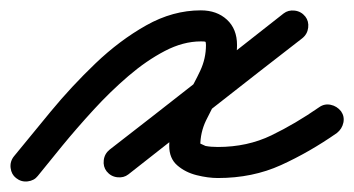

<svg xmlns="http://www.w3.org/2000/svg" viewBox="-48 -309 684 371"><path d="M-21 -7Q10 -45 50 -93.5Q90 -142 136.5 -186.5Q183 -231 234.5 -260Q286 -289 340 -289Q371 -289 390.5 -271Q410 -253 410 -222Q410 -194 399 -169.5Q388 -145 374.5 -122Q361 -99 350 -76Q339 -53 339 -27Q339 -26 339 -28.5Q339 -31 338 -32Q338 -32 342.5 -30Q347 -28 349 -27Q359 -25 373 -25Q430 -25 476.5 -47.5Q523 -70 569 -102Q579 -109 591 -106.5Q603 -104 611 -94Q618 -84 615.5 -72Q613 -60 603 -52Q550 -15 495 10Q440 35 373 35Q354 35 332 29.5Q310 24 294.5 10.5Q279 -3 279 -27Q279 -55 290 -79.5Q301 -104 314.5 -126.5Q328 -149 339 -172.5Q350 -196 350 -222Q350 -228 348.5 -228.5Q347 -229 340 -229Q306 -229 270.5 -210.5Q235 -192 200 -162Q165 -132 132.5 -96.5Q100 -61 72.5 -27.5Q45 6 25 31Q18 40 5.5 41.5Q-7 43 -17 35Q-26 28 -27.5 15.5Q-29 3 -21 -7ZM536 -235Q452 -170 368 -104Q284 -38 200 28Q191 35 178.5 33.5Q166 32 158 22Q151 13 152.5 0.5Q154 -12 164 -20Q248 -85 332 -151Q416 -217 500 -283Q509 -290 521.5 -288.5Q534 -287 542 -277Q549 -268 547.5 -255.5Q546 -243 536 -235Z"/></svg>

Font: FRB American Cursive Guidelines Arrows
Style: Bold Italic
Weight: 700
Italic angle: -25°
Version: Version 2.0;Modular Font Editor K font №1